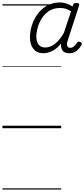

<svg xmlns="http://www.w3.org/2000/svg" viewBox="-20 -1045 687 1565"><path d="M334 -611Q282 -611 253 -646Q224 -681 224 -741Q224 -785 238.5 -834Q253 -883 283.5 -926.5Q314 -970 360.5 -997.5Q407 -1025 471 -1025Q496 -1025 522.5 -1016Q549 -1007 571 -992L576 -1005Q579 -1014 585 -1017.5Q591 -1021 603 -1021Q618 -1021 623 -1015Q628 -1009 624 -998L532 -715Q526 -699 526 -685Q526 -671 532.5 -663Q539 -655 552 -655Q569 -655 583 -667Q597 -679 608 -697Q612 -702 618 -705Q624 -708 636 -702Q644 -697 646 -691Q648 -685 643 -676Q632 -657 617.5 -642Q603 -627 585.5 -619Q568 -611 547 -611Q508 -611 492.5 -629.5Q477 -648 477 -681Q477 -683 477 -685.5Q477 -688 478 -691Q445 -649 407 -630Q369 -611 334 -611ZM276 -746Q276 -719 284.5 -699Q293 -679 309 -668.5Q325 -658 349 -658Q375 -658 401 -671Q427 -684 452.5 -710.5Q478 -737 501 -778L559 -953Q534 -969 512.5 -974.5Q491 -980 471 -980Q418 -980 381.5 -956.5Q345 -933 321.5 -896.5Q298 -860 287 -820Q276 -780 276 -746ZM0 490H479V500H0ZM0 -20H479V0H0ZM0 -505H479V-500H0ZM0 -1010H479V-1000H0Z"/></svg>

Font: Playwrite RO Guides
Style: Regular
Weight: 400
Designer: Veronika Burian, José Scaglione
Foundry: TypeTogether
Version: Version 1.003